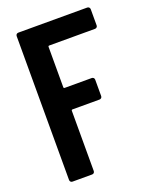

<svg xmlns="http://www.w3.org/2000/svg" viewBox="-133 -774 672 848"><g transform="rotate(-20 203.0 -350.0)"><path d="M395 -611.8Q395 -606.9 391.6 -603.5Q388.2 -600.1 382.8 -600.1H168Q163.1 -600.1 163.1 -595.2V-405.8Q163.1 -400.9 168 -400.9H294.9Q300.3 -400.9 303.7 -397.5Q307.1 -394 307.1 -389.2V-312Q307.1 -306.6 303.5 -303.2Q299.8 -299.8 294.9 -299.8H168Q163.1 -299.8 163.1 -294.9V-12.2Q163.1 -6.8 159.7 -3.4Q156.2 0 150.9 0H59.1Q53.7 0 50.3 -3.4Q46.9 -6.8 46.9 -12.2V-688Q46.9 -693.4 50.3 -696.8Q53.7 -700.2 59.1 -700.2H382.8Q387.7 -700.2 391.4 -696.8Q395 -693.4 395 -688Z"/></g></svg>

Font: Barlow Condensed SemiBold
Style: Regular
Weight: 600
Width: 3
Designer: Jeremy Tribby
Foundry: Tribby Type
Version: Version 1.422;hotconv 1.0.109;makeotfexe 2.5.65596